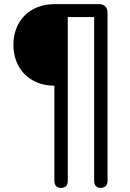

<svg xmlns="http://www.w3.org/2000/svg" viewBox="-20 -725 629 932"><path d="M276 187C298 187 309 175 309 153V-642H437V153C437 175 449 187 469 187C490 187 502 175 502 153V-663C502 -690 487 -705 460 -705H245C124 -705 45 -623 45 -507C45 -392 124 -309 244 -309V153C244 175 256 187 276 187Z"/></svg>

Font: SN Pro Book
Style: Regular
Weight: 350
Designer: Tobias Whetton
Foundry: Supernotes
Version: Version 1.003;Glyphs 3.3 (3324)